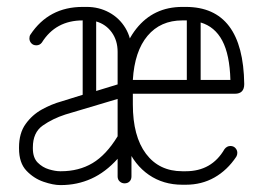

<svg xmlns="http://www.w3.org/2000/svg" viewBox="-20 -530 761 555"><path d="M360 -20Q360 -11 354.5 -5.5Q349 0 340 0Q332 0 326 -5.5Q320 -11 320 -20V-71Q285 -32 244 -13.5Q203 5 156 5H154Q134 5 106 -4.5Q78 -14 56.5 -36.5Q35 -59 35 -101V-104Q35 -145 54 -171.5Q73 -198 101 -213.5Q129 -229 158 -237L219 -256V-471Q141 -471 101 -407Q95 -399 85 -399Q76 -399 70.5 -405Q65 -411 65 -419Q65 -426 68 -430Q121 -510 219 -510H231Q266 -510 295.5 -494Q325 -478 342.5 -449Q360 -420 360 -383ZM320 -380Q320 -413 303 -436.5Q286 -460 258 -468V-267L320 -286ZM154 -35H156Q208 -35 247.5 -58.5Q287 -82 320 -136V-244L169 -199Q132 -187 103.5 -167Q75 -147 75 -104V-101Q75 -74 89 -60Q103 -46 121.5 -40.5Q140 -35 154 -35ZM663 -77Q637 -38 600 -17Q563 4 517 4H507Q452 4 410.5 -24.5Q369 -53 346.5 -105.5Q324 -158 324 -228V-279Q324 -384 374 -447Q424 -510 507 -510H517Q683 -510 686 -287Q686 -259 659 -259H364V-228Q364 -136 402 -85.5Q440 -35 507 -35H517Q592 -35 629 -99Q636 -108 646 -108Q655 -108 660.5 -102Q666 -96 666 -88Q666 -82 663 -77ZM507 -471Q444 -471 406.5 -426.5Q369 -382 364 -299H520V-471H517ZM646 -299Q644 -372 622.5 -412.5Q601 -453 560 -465V-299Z"/></svg>

Font: Libertine Sup Light
Style: Regular
Weight: 300
Designer: Bastien Sozeau
Foundry: NBR — Bastien Sozeau
Version: Version 2.003; ttfautohint (v1.8.4.7-5d5b);gftools[0.9.33]